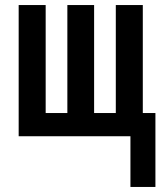

<svg xmlns="http://www.w3.org/2000/svg" viewBox="-20 -540 640 761"><path d="M497 201V0H54V-520H161V-92H247V-520H353V-92H439V-520H546V-92H596V201Z"/></svg>

Font: Iosevka SS04 Semibold Extended
Style: Regular
Weight: 600
Width: 7
Monospace: yes
Designer: Belleve Invis
Foundry: Belleve Invis
Version: Version 19.0.0; ttfautohint (v1.8.4)